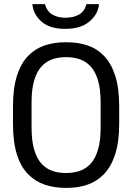

<svg xmlns="http://www.w3.org/2000/svg" viewBox="-20 -901 640 931"><path d="M296 10Q243 10 197 -5.5Q151 -21 116 -56.5Q81 -92 62 -152Q43 -212 43 -301V-385Q43 -474 62.5 -534.5Q82 -595 117 -630.5Q152 -666 197.5 -681Q243 -696 295 -696H305Q359 -696 405 -680.5Q451 -665 485 -629.5Q519 -594 538.5 -534Q558 -474 558 -385V-301Q558 -213 538.5 -153Q519 -93 485 -57.5Q451 -22 405.5 -6Q360 10 307 10ZM300 -62Q335 -62 365.5 -72Q396 -82 419 -106.5Q442 -131 455 -174.5Q468 -218 468 -284V-403Q468 -469 455 -512Q442 -555 419 -579.5Q396 -604 365.5 -614Q335 -624 300 -624Q265 -624 235 -614Q205 -604 182 -579.5Q159 -555 146 -512Q133 -469 133 -403V-284Q133 -218 146 -174.5Q159 -131 182 -106.5Q205 -82 235 -72Q265 -62 300 -62ZM296 -761Q221 -761 181 -796.5Q141 -832 137 -881H198Q208 -845 234.5 -830Q261 -815 297 -815Q335 -815 362.5 -830Q390 -845 399 -881H460Q456 -832 413.5 -796.5Q371 -761 296 -761Z"/></svg>

Font: Chivo Mono Light
Style: Regular
Weight: 300
Monospace: yes
Designer: Hector Gatti
Foundry: Omnibus-Type
Version: Version 1.008